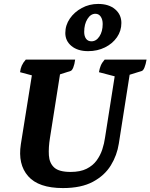

<svg xmlns="http://www.w3.org/2000/svg" viewBox="-20 -944 765 976"><path d="M300 12Q176 12 123 -48.5Q70 -109 86 -211L142 -561L82 -577Q84 -595 90.5 -610Q97 -625 111 -641H362Q359 -617 352.5 -601Q346 -585 338 -583L285 -566L234 -243Q226 -194 228.5 -154.5Q231 -115 255.5 -92.5Q280 -70 339 -70Q388 -70 420 -86Q452 -102 471 -128Q490 -154 500 -184.5Q510 -215 514 -245L563 -556L483 -577Q486 -595 492 -610Q498 -625 512 -641H725Q721 -617 714.5 -601Q708 -585 700 -583L639 -564L584 -214Q575 -155 543.5 -103.5Q512 -52 452.5 -20Q393 12 300 12ZM428 -684Q375 -684 343.5 -710Q312 -736 312 -776Q312 -816 335 -849.5Q358 -883 396 -903.5Q434 -924 479 -924Q533 -924 565 -897Q597 -870 597 -827Q597 -787 574.5 -754.5Q552 -722 513.5 -703Q475 -684 428 -684ZM445 -734Q469 -734 485.5 -759Q502 -784 502 -822Q502 -845 492 -859.5Q482 -874 465 -874Q441 -874 424.5 -847.5Q408 -821 408 -782Q408 -760 417.5 -747Q427 -734 445 -734Z"/></svg>

Font: Petrona ExtraBold
Style: Italic
Weight: 800
Italic angle: -9°
Designer: Ringo R. Seeber
Foundry: Ringo R. Seeber
Version: Version 2.001; ttfautohint (v1.8.3)